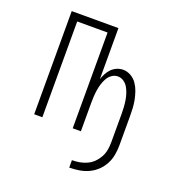

<svg xmlns="http://www.w3.org/2000/svg" viewBox="-130 -637 859 927"><g transform="rotate(20 300.0 -173.0)"><path d="M328 184V146Q348 146 367.5 142.5Q387 139 405 130.5Q423 122 437 108Q451 94 460.5 76.5Q470 59 473.5 39.5Q477 20 477 0V-146Q477 -163 476 -179.5Q475 -196 472.5 -212.5Q470 -229 465 -245Q460 -261 452 -275.5Q444 -290 430 -300Q416 -310 399 -310Q382 -310 368 -300Q354 -290 346 -275.5Q338 -261 333 -245Q328 -229 325.5 -212.5Q323 -196 322 -179.5Q321 -163 321 -146V0H279V-492H123V0H81V-530H321V-268Q326 -283 334 -298Q342 -313 353.5 -324.5Q365 -336 380.5 -342.5Q396 -349 412 -349Q433 -349 452 -338Q471 -327 483 -309.5Q495 -292 502 -271.5Q509 -251 513 -230.5Q517 -210 518 -188.5Q519 -167 519 -146V0Q519 25 514.5 50Q510 75 498 97.5Q486 120 467.5 137.5Q449 155 426 165.5Q403 176 378 180Q353 184 328 184Z"/></g></svg>

Font: Iosevka Curly XLtEx
Style: Regular
Weight: 200
Width: 7
Monospace: yes
Designer: Belleve Invis
Foundry: Belleve Invis
Version: Version 11.1.0; ttfautohint (v1.8.3)